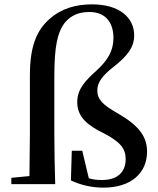

<svg xmlns="http://www.w3.org/2000/svg" viewBox="-20 -844 724 880"><path d="M114 0H233C231 -77 229 -155 229 -232V-493C229 -630 243 -697 278 -741C307 -775 343 -789 390 -789C466 -789 500 -738 500 -670C500 -610 473 -568 425 -523C372 -475 334 -437 334 -376C334 -306 384 -268 456 -233C533 -193 556 -162 556 -114C556 -59 522 -19 448 -19C424 -19 406 -21 387 -27L357 -153H309L305 -17C352 5 402 16 454 16C581 16 654 -51 654 -149C654 -216 619 -267 522 -323C450 -364 426 -388 426 -430C426 -467 451 -499 501 -538C562 -586 595 -626 595 -682C595 -762 529 -824 402 -824C329 -824 262 -806 207 -757C149 -706 117 -634 117 -498V-232L115 -37L32 -29V0Z"/></svg>

Font: Noto Serif SC SemiBold
Style: Regular
Weight: 600
Designer: Ryoko NISHIZUKA 西塚涼子 (kana & ideographs); Frank Grießhammer (Latin, Greek & Cyrillic); Wenlong ZHANG 张文龙 (bopomofo); San
Foundry: Adobe
Version: Version 2.001;hotconv 1.1.0;makeotfexe 2.6.0